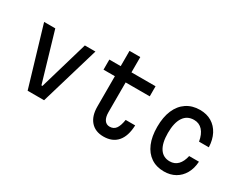

<svg xmlns="http://www.w3.org/2000/svg" viewBox="-90 -1219 2129 1698"><g transform="rotate(30 975.0 -370.0)"><path d="M63 -600H177L323 -102H333L479 -600H587L409 0H241Z M955 -756V-600H1201V-497H955V-193Q955 -142 974 -114.5Q993 -87 1027 -87Q1067 -87 1089 -116.5Q1111 -146 1121 -210H1218Q1214 -99 1164 -41.5Q1114 16 1023 16Q939 16 892 -37.5Q845 -91 845 -187V-497H729V-600H845V-756Z M1640 16Q1563 16 1507.5 -21.5Q1452 -59 1422.5 -129Q1393 -199 1393 -297Q1393 -397 1423.5 -468Q1454 -539 1511.5 -577.5Q1569 -616 1648 -616Q1717 -616 1767.5 -585.5Q1818 -555 1847 -499.5Q1876 -444 1879 -368H1779Q1767 -438 1733 -475.5Q1699 -513 1646 -513Q1576 -513 1539 -457.5Q1502 -402 1502 -297Q1502 -195 1537.5 -141Q1573 -87 1640 -87Q1690 -87 1722 -120Q1754 -153 1767 -214H1867Q1863 -144 1833.5 -92Q1804 -40 1754.5 -12Q1705 16 1640 16Z"/></g></svg>

Font: Martian Mono SemiCondensed
Style: Regular
Weight: 400
Width: 4
Designer: Roman Shamin
Foundry: Evil Martians
Version: Version 1.000